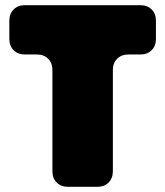

<svg xmlns="http://www.w3.org/2000/svg" viewBox="-20 -720 636 740"><path d="M355 0Q382 0 398.5 -16.5Q415 -33 415 -60V-450Q415 -477 431.5 -493.5Q448 -510 475 -510H521Q548 -510 564.5 -526.5Q581 -543 581 -570V-640Q581 -667 564.5 -683.5Q548 -700 521 -700H76Q49 -700 32.5 -683.5Q16 -667 16 -640V-570Q16 -543 32.5 -526.5Q49 -510 76 -510H122Q149 -510 165.5 -493.5Q182 -477 182 -450V-60Q182 -33 198.5 -16.5Q215 0 242 0Z"/></svg>

Font: Bolota
Style: Bold
Weight: 240
Designer: Gabriel Pang
Version: Version 1.000